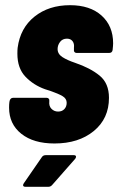

<svg xmlns="http://www.w3.org/2000/svg" viewBox="-20 -545 456 740"><path d="M15 -130Q15 -143 16 -150L17 -156Q18 -161 21.5 -164.5Q25 -168 30 -168H160Q165 -168 168 -164.5Q171 -161 170 -156V-154Q168 -136 178.5 -125.5Q189 -115 204 -115Q219 -115 228 -124.5Q237 -134 237 -149Q237 -165 221 -174.5Q205 -184 173 -195L154 -201Q109 -217 78 -249.5Q47 -282 47 -338Q47 -353 48 -361Q58 -437 113 -481Q168 -525 250 -525Q327 -525 371.5 -485Q416 -445 416 -378Q416 -370 414 -352Q412 -341 401 -341H275Q270 -341 267 -344.5Q264 -348 265 -353V-361Q267 -377 259.5 -386.5Q252 -396 238 -396Q221 -396 211.5 -383.5Q202 -371 202 -356Q202 -337 220.5 -325Q239 -313 269 -303Q328 -283 364 -253.5Q400 -224 400 -168Q400 -88 341.5 -40Q283 8 190 8Q109 8 62 -29.5Q15 -67 15 -130ZM69 169Q69 165 72 161L141 61Q146 53 156 53H264Q273 53 273 59Q273 64 269 68L181 168Q175 175 166 175H79Q69 175 69 169Z"/></svg>

Font: Barlow Condensed ExtraBold
Style: Italic
Weight: 800
Width: 3
Italic angle: -7°
Designer: Jeremy Tribby
Foundry: Tribby Type
Version: Version 1.408